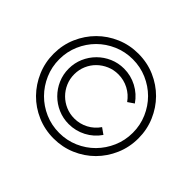

<svg xmlns="http://www.w3.org/2000/svg" viewBox="-168 -993 1214 1214"><g transform="rotate(45 439.0 -385.5)"><path d="M442 -138Q391 -138 346 -157.5Q301 -177 267 -211Q233 -245 213.5 -290Q194 -335 194 -386Q194 -437 213.5 -482Q233 -527 267 -561Q301 -595 346 -614.5Q391 -634 442 -634Q503 -634 557 -605.5Q611 -577 646 -526L605 -498Q577 -538 534 -560.5Q491 -583 442 -583Q401 -583 365 -567.5Q329 -552 302 -525.5Q275 -499 259.5 -463Q244 -427 244 -386Q244 -345 259.5 -309Q275 -273 302 -246Q329 -219 365 -203.5Q401 -188 442 -188Q491 -188 534 -210.5Q577 -233 605 -274L646 -245Q611 -194 557 -166Q503 -138 442 -138ZM439 -6Q360 -6 290.5 -36Q221 -66 170 -118Q119 -170 89.5 -239Q60 -308 60 -386Q60 -465 90 -534Q120 -603 171.5 -654.5Q223 -706 292 -735.5Q361 -765 439 -765Q519 -765 588 -735Q657 -705 708 -653.5Q759 -602 788.5 -533Q818 -464 818 -386Q818 -307 788 -237.5Q758 -168 706.5 -116.5Q655 -65 586 -35.5Q517 -6 439 -6ZM567 -689Q507 -715 439 -715Q371 -715 311 -689Q251 -663 206.5 -618.5Q162 -574 136 -514Q110 -454 110 -386Q110 -318 136 -258Q162 -198 206.5 -153Q251 -108 311 -82Q371 -56 439 -56Q507 -56 567 -82Q627 -108 671.5 -153Q716 -198 742 -258Q768 -318 768 -386Q768 -454 742 -514Q716 -574 671.5 -618.5Q627 -663 567 -689Z"/></g></svg>

Font: Leon Sans
Style: Light
Weight: 300
Designer: Jongmin Kim
Version: Version 1.2